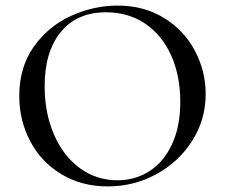

<svg xmlns="http://www.w3.org/2000/svg" viewBox="-20 -656 806 688"><path d="M49 -312Q49 -415 101 -488.5Q153 -562 234.5 -599Q316 -636 401 -636Q496 -636 568 -591.5Q640 -547 678.5 -474Q717 -401 717 -319Q717 -228 669 -152Q621 -76 540.5 -32Q460 12 366 12Q273 12 200.5 -31.5Q128 -75 88.5 -149.5Q49 -224 49 -312ZM626 -291Q626 -384 593.5 -457Q561 -530 500.5 -571Q440 -612 360 -612Q256 -612 198 -541.5Q140 -471 140 -347Q140 -252 173 -175Q206 -98 265.5 -54Q325 -10 401 -10Q465 -10 516 -43Q567 -76 596.5 -139.5Q626 -203 626 -291Z"/></svg>

Font: Cormorant Garamond Medium
Style: Regular
Weight: 500
Designer: Christian Thalmann (Catharsis Fonts)
Foundry: Catharsis Fonts
Version: Version 4.000